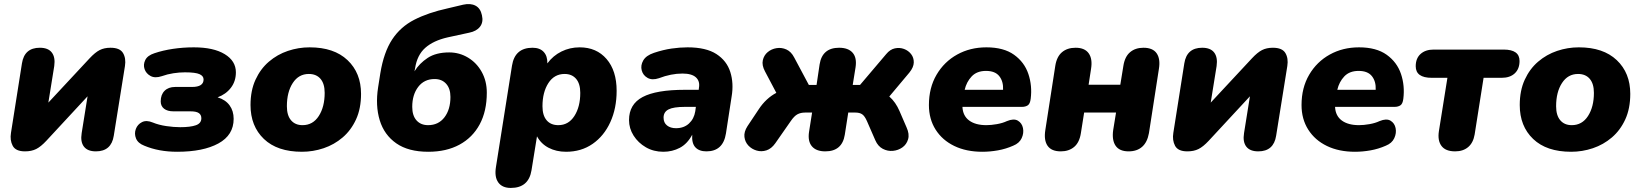

<svg xmlns="http://www.w3.org/2000/svg" viewBox="-20 -736 8081 945"><path d="M103 9Q57 9 42.5 -18.5Q28 -46 34 -82L88 -424Q100 -501 176 -501Q217 -501 235 -477.5Q253 -454 247 -411L218 -231L421 -449Q448 -478 470.5 -489.5Q493 -501 524 -501Q570 -501 585.5 -475Q601 -449 595 -411L540 -68Q528 9 452 9Q411 9 393 -14.5Q375 -38 382 -81L411 -262L208 -43Q181 -14 158 -2.5Q135 9 103 9Z M852 11Q761 11 690 -19Q659 -31 649.5 -54.5Q640 -78 648.5 -101Q657 -124 679 -135Q701 -146 732 -133Q761 -121 798 -115.5Q835 -110 867 -110Q917 -110 944 -119.5Q971 -129 971 -154Q971 -171 958.5 -179.5Q946 -188 918 -188H834Q804 -188 787.5 -201Q771 -214 771 -237Q771 -270 790 -289Q809 -308 842 -308H925Q982 -308 982 -345Q982 -362 962 -371Q942 -380 890 -380Q863 -380 833.5 -375.5Q804 -371 776 -361Q743 -350 721 -362Q699 -374 691.5 -396Q684 -418 695 -440.5Q706 -463 740 -474Q781 -488 831 -495.5Q881 -503 934 -503Q1031 -503 1086 -469.5Q1141 -436 1141 -380Q1141 -336 1116.5 -304Q1092 -272 1051 -257Q1090 -245 1110 -217.5Q1130 -190 1130 -151Q1130 -71 1055 -30Q980 11 852 11Z M1466 11Q1345 11 1279 -52Q1213 -115 1213 -219Q1213 -290 1237.5 -343.5Q1262 -397 1303.5 -432.5Q1345 -468 1397 -485.5Q1449 -503 1504 -503Q1624 -503 1690.5 -440Q1757 -377 1757 -274Q1757 -202 1732.5 -148.5Q1708 -95 1666.5 -59.5Q1625 -24 1573 -6.5Q1521 11 1466 11ZM1469 -120Q1520 -120 1549 -165Q1578 -210 1578 -279Q1578 -324 1557.5 -348Q1537 -372 1500 -372Q1450 -372 1421 -327.5Q1392 -283 1392 -213Q1392 -168 1412.5 -144Q1433 -120 1469 -120Z M2088 11Q1990 11 1930.5 -30.5Q1871 -72 1849 -144Q1827 -216 1841 -306L1852 -376Q1869 -479 1910 -541.5Q1951 -604 2019.5 -639Q2088 -674 2184 -695L2260 -713Q2296 -721 2320.5 -708Q2345 -695 2352 -661Q2360 -627 2342.5 -604.5Q2325 -582 2289 -575L2183 -552Q2113 -536 2073 -500.5Q2033 -465 2023 -400L2020 -385Q2044 -424 2085 -451Q2126 -478 2191 -478Q2241 -478 2283.5 -452.5Q2326 -427 2351 -382Q2376 -337 2376 -280Q2376 -189 2341 -124Q2306 -59 2241.5 -24Q2177 11 2088 11ZM2087 -120Q2138 -120 2167.5 -158.5Q2197 -197 2197 -259Q2197 -300 2176 -323.5Q2155 -347 2119 -347Q2068 -347 2038.5 -308.5Q2009 -270 2009 -210Q2009 -167 2030 -143.5Q2051 -120 2087 -120Z M2494 189Q2452 189 2432.5 162Q2413 135 2421 86L2500 -413Q2514 -501 2601 -501Q2637 -501 2656 -480.5Q2675 -460 2674 -424Q2702 -462 2743.5 -482.5Q2785 -503 2833 -503Q2916 -503 2965.5 -445.5Q3015 -388 3015 -289Q3015 -203 2984 -135Q2953 -67 2897 -28Q2841 11 2766 11Q2718 11 2680.5 -8.5Q2643 -28 2623 -65L2596 102Q2582 189 2494 189ZM2728 -120Q2778 -120 2807 -165Q2836 -210 2836 -279Q2836 -324 2815.5 -348Q2795 -372 2759 -372Q2708 -372 2679 -327Q2650 -282 2650 -213Q2650 -168 2670.5 -144Q2691 -120 2728 -120Z M3245 11Q3197 11 3159 -11Q3121 -33 3098.5 -68.5Q3076 -104 3076 -145Q3076 -223 3143 -258.5Q3210 -294 3351 -294H3419L3420 -303Q3426 -336 3405.5 -355Q3385 -374 3339 -374Q3283 -374 3223 -351Q3190 -340 3167.5 -352.5Q3145 -365 3138.5 -389.5Q3132 -414 3146 -438.5Q3160 -463 3199 -476Q3244 -491 3285 -497Q3326 -503 3364 -503Q3455 -503 3506 -470Q3557 -437 3574.5 -381.5Q3592 -326 3581 -261L3553 -79Q3539 9 3457 9Q3421 9 3402.5 -11Q3384 -31 3387 -73Q3363 -28 3326 -8.5Q3289 11 3245 11ZM3307 -105Q3346 -105 3371 -128Q3396 -151 3402 -188L3405 -210H3351Q3295 -210 3270.5 -197.5Q3246 -185 3246 -157Q3246 -132 3263 -118.5Q3280 -105 3307 -105Z M4042 9Q3997 9 3976 -16Q3955 -41 3962 -87L3977 -182H3943Q3921 -182 3905 -173.5Q3889 -165 3872 -140L3796 -31Q3777 -4 3752.5 4Q3728 12 3704 5Q3680 -2 3663.5 -19.5Q3647 -37 3644 -62Q3641 -87 3659 -115L3715 -199Q3732 -225 3754 -245.5Q3776 -266 3801 -279L3745 -385Q3729 -415 3734.5 -439.5Q3740 -464 3758.5 -479.5Q3777 -495 3802 -499Q3827 -503 3850.5 -492.5Q3874 -482 3889 -453L3961 -318H3999L4014 -419Q4027 -501 4110 -501Q4155 -501 4176.5 -476.5Q4198 -452 4191 -405L4177 -318H4213L4342 -470Q4361 -493 4384.5 -498Q4408 -503 4429.5 -495Q4451 -487 4464.5 -469.5Q4478 -452 4477.5 -428.5Q4477 -405 4456 -379L4357 -261Q4373 -247 4385.5 -229Q4398 -211 4407 -190L4442 -109Q4457 -76 4449.5 -50.5Q4442 -25 4421.5 -10.5Q4401 4 4375 6.5Q4349 9 4325 -3.5Q4301 -16 4288 -46L4247 -140Q4236 -165 4223.5 -173.5Q4211 -182 4190 -182H4155L4138 -73Q4125 9 4042 9Z M4815 11Q4736 11 4677 -17.5Q4618 -46 4585 -98Q4552 -150 4552 -219Q4552 -304 4589.5 -368Q4627 -432 4691 -467.5Q4755 -503 4835 -503Q4920 -503 4971 -466.5Q5022 -430 5041.5 -372Q5061 -314 5053 -250Q5050 -225 5038.5 -217.5Q5027 -210 5010 -210H4717Q4719 -166 4750 -143Q4781 -120 4835 -120Q4858 -120 4886.5 -125Q4915 -130 4936 -140Q4970 -154 4990 -142Q5010 -130 5015 -105.5Q5020 -81 5008.5 -56Q4997 -31 4967 -19Q4931 -3 4892 4Q4853 11 4815 11ZM4833 -387Q4788 -387 4762.5 -360Q4737 -333 4728 -294H4917Q4919 -335 4898.5 -361Q4878 -387 4833 -387Z M5201 9Q5155 9 5136 -18.5Q5117 -46 5125 -96L5174 -412Q5181 -457 5207 -479Q5233 -501 5274 -501Q5319 -501 5338.5 -473.5Q5358 -446 5350 -397L5338 -319H5494L5509 -411Q5516 -457 5542 -479Q5568 -501 5608 -501Q5654 -501 5673 -473.5Q5692 -446 5684 -397L5635 -81Q5627 -36 5601.5 -13.5Q5576 9 5535 9Q5490 9 5471 -18.5Q5452 -46 5459 -96L5473 -182H5316L5300 -81Q5293 -35 5267 -13Q5241 9 5201 9Z M5824 9Q5778 9 5763.5 -18.5Q5749 -46 5755 -82L5809 -424Q5821 -501 5897 -501Q5938 -501 5956 -477.5Q5974 -454 5968 -411L5939 -231L6142 -449Q6169 -478 6191.5 -489.5Q6214 -501 6245 -501Q6291 -501 6306.5 -475Q6322 -449 6316 -411L6261 -68Q6249 9 6173 9Q6132 9 6114 -14.5Q6096 -38 6103 -81L6132 -262L5929 -43Q5902 -14 5879 -2.5Q5856 9 5824 9Z M6649 11Q6570 11 6511 -17.5Q6452 -46 6419 -98Q6386 -150 6386 -219Q6386 -304 6423.5 -368Q6461 -432 6525 -467.5Q6589 -503 6669 -503Q6754 -503 6805 -466.5Q6856 -430 6875.5 -372Q6895 -314 6887 -250Q6884 -225 6872.5 -217.5Q6861 -210 6844 -210H6551Q6553 -166 6584 -143Q6615 -120 6669 -120Q6692 -120 6720.5 -125Q6749 -130 6770 -140Q6804 -154 6824 -142Q6844 -130 6849 -105.5Q6854 -81 6842.5 -56Q6831 -31 6801 -19Q6765 -3 6726 4Q6687 11 6649 11ZM6667 -387Q6622 -387 6596.5 -360Q6571 -333 6562 -294H6751Q6753 -335 6732.5 -361Q6712 -387 6667 -387Z M7142 9Q7095 9 7075 -17.5Q7055 -44 7062 -90L7104 -353H7027Q6948 -353 6948 -410Q6948 -449 6972 -470.5Q6996 -492 7036 -492H7381Q7459 -492 7459 -436Q7459 -397 7435.5 -375Q7412 -353 7371 -353H7282L7238 -74Q7231 -33 7206 -12Q7181 9 7142 9Z M7713 11Q7592 11 7526 -52Q7460 -115 7460 -219Q7460 -290 7484.5 -343.5Q7509 -397 7550.5 -432.5Q7592 -468 7644 -485.5Q7696 -503 7751 -503Q7871 -503 7937.5 -440Q8004 -377 8004 -274Q8004 -202 7979.5 -148.5Q7955 -95 7913.5 -59.5Q7872 -24 7820 -6.5Q7768 11 7713 11ZM7716 -120Q7767 -120 7796 -165Q7825 -210 7825 -279Q7825 -324 7804.5 -348Q7784 -372 7747 -372Q7697 -372 7668 -327.5Q7639 -283 7639 -213Q7639 -168 7659.5 -144Q7680 -120 7716 -120Z"/></svg>

Font: Nunito Black
Style: Italic
Weight: 900
Italic angle: -9°
Designer: Vernon Adams
Foundry: Vernon Adams
Version: Version 3.601; ttfautohint (v1.8.2.53-6de2)